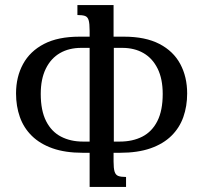

<svg xmlns="http://www.w3.org/2000/svg" viewBox="-20 -734 799 754"><path d="M451 -134H426V-100Q426 -73 430 -60Q434 -47 444.5 -43Q455 -39 475 -39V0H332V-134H305Q236 -134 186.5 -151.5Q137 -169 105 -200.5Q73 -232 58 -274.5Q43 -317 43 -367Q43 -432 70.5 -482.5Q98 -533 153 -561.5Q208 -590 292 -590H332V-613Q332 -642 328 -655Q324 -668 313.5 -671.5Q303 -675 284 -675V-714H426V-590H467Q551 -590 606 -561.5Q661 -533 688 -482.5Q715 -432 715 -367Q715 -317 700 -274.5Q685 -232 653 -200.5Q621 -169 571 -151.5Q521 -134 451 -134ZM332 -178V-546H299Q251 -546 215.5 -525.5Q180 -505 160 -464.5Q140 -424 140 -365Q140 -300 161 -258.5Q182 -217 219.5 -197.5Q257 -178 306 -178ZM427 -546V-178H450Q501 -178 539 -197.5Q577 -217 598 -258.5Q619 -300 619 -365Q619 -424 599 -464.5Q579 -505 543.5 -525.5Q508 -546 460 -546Z"/></svg>

Font: Noto Serif Armenian
Style: Regular
Weight: 400
Designer: Monotype Design Team
Foundry: Monotype Imaging Inc.
Version: Version 2.007